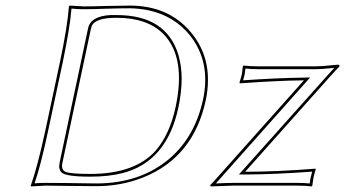

<svg xmlns="http://www.w3.org/2000/svg" viewBox="-20 -668 1242 691"><path d="M281.2 -645Q313.5 -645 363.8 -646.5Q415 -647.9 446.8 -647.9Q585 -647.9 665 -554.2Q745.1 -460.9 724.1 -326.7Q722.7 -316.9 720.7 -308.1Q676.8 -102.1 495.1 -29.3Q416 2 326.7 2Q270.5 2 216.8 1Q175.3 0 144 0L91.3 2.9L90.8 0Q115.2 -68.8 143.6 -200.2L195.8 -444.8Q223.1 -574.2 228 -645L230.5 -647.9Q232.9 -647.9 281.2 -645ZM204.6 -82Q199.2 -56.6 216.3 -49.3Q236.3 -42 304.7 -42Q467.3 -42 542 -127.9Q591.3 -186 612.3 -284.2Q649.9 -461.4 568.4 -545.4Q510.3 -604 399.4 -604Q327.6 -604 312 -578.1Q308.6 -571.3 307.1 -564ZM862.3 -49.8Q983.9 -50.3 1115.2 -61L1116.2 -58.1Q1110.8 -42 1107.9 -26.9Q1107.4 -24.4 1104 0L1101.6 2.9Q1079.1 0 1045.9 0H819.8L738.3 2.9L736.3 -1.5Q745.1 -9.8 764.6 -32.2L1073.7 -378.9Q1022.5 -378.4 964.8 -375.5Q907.2 -372.6 875 -370.1L843.3 -368.2L841.8 -371.1Q847.2 -386.7 850.6 -401.9Q851.1 -405.3 854 -429.2L856.9 -432.1Q879.4 -429.2 912.1 -429.2H1116.2Q1136.7 -429.2 1184.1 -434.1Q1196.3 -435.5 1198.2 -435.1Q1202.6 -433.1 1202.1 -429.2Q1192.4 -419.9 1163.1 -387.2ZM281.2 -634.8Q255.9 -634.8 237.3 -637.2Q231.4 -566.4 205.6 -442.9L153.3 -197.8Q127.4 -75.2 104.5 -8.3Q123 -9.8 144 -9.8Q176.3 -9.8 217.3 -9.3Q272 -8.3 326.7 -7.8Q486.8 -7.8 592.8 -99.6Q682.1 -177.7 710.9 -310.1Q739.3 -443.8 664.6 -539.6Q607.4 -611.3 512.7 -631.3Q480.5 -637.7 446.8 -638.2Q415 -638.2 364.3 -636.7Q313 -634.8 281.2 -634.8ZM194.8 -84 296.9 -565.9Q306.2 -609.9 377.4 -613.8Q387.7 -614.3 399.4 -613.8Q579.1 -613.8 622.1 -470.2Q633.8 -430.2 633.8 -383.3Q633.3 -335 622.1 -281.7Q580.6 -85.9 420.9 -44.9Q370.6 -32.2 304.7 -32.2Q216.3 -32.2 200.7 -47.9Q193.4 -56.6 192.9 -68.8Q193.4 -75.7 194.8 -84ZM862.8 -40H839.8L1155.8 -393.6Q1175.3 -415.5 1183.1 -423.8Q1137.2 -418.9 1116.2 -418.9H912.1Q884.3 -418.9 863.3 -421.4Q861.3 -405.3 860.4 -399.9Q858.4 -390.6 855 -378.9Q972.2 -387.2 1073.2 -388.7L1096.2 -389.2L772.5 -25.4Q757.3 -8.8 756.8 -7.8Q798.8 -9.8 819.8 -9.8H1045.9Q1073.7 -9.8 1094.7 -7.8Q1096.7 -24.4 1098.1 -29.3Q1100.1 -38.6 1103.5 -50.3Q971.2 -40.5 862.8 -40Z"/></svg>

Font: Linux Biolinum Outline O
Style: Italic
Weight: 400
Italic angle: -12°
Designer: Philipp H. Poll
Foundry: Philipp H. Poll
Version: Version 0.6.2